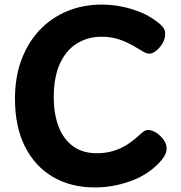

<svg xmlns="http://www.w3.org/2000/svg" viewBox="-20 -800 792 842"><path d="M677.1 -698.1Q683.1 -694.1 693.7 -681.9Q704.3 -669.8 704.3 -652.4Q704.3 -629.3 692.4 -609.4Q680.4 -589.4 664.3 -577.1Q648.2 -564.8 636.7 -564.8Q624.1 -564.8 613 -570.8Q601.9 -576.8 593.9 -581.8Q561.1 -602.6 533.9 -614.9Q506.7 -627.3 480.8 -633.1Q454.9 -638.8 425.1 -638.8Q365.1 -638.8 317.4 -609.4Q269.7 -580 242.7 -520.8Q215.7 -461.6 215.7 -373.1Q215.7 -302.4 236.1 -247Q256.6 -191.6 298.8 -159.8Q341.1 -128 404.7 -128Q443.2 -128 475.7 -137.7Q508.2 -147.4 537.5 -165.9Q566.8 -184.4 595 -211.4Q603.8 -219.7 612.3 -224.8Q620.8 -230 630.8 -230Q645.7 -230 664 -218.7Q682.3 -207.3 696.5 -188.8Q710.7 -170.2 710.7 -148.9Q710.7 -131.2 700.3 -114.5Q690 -97.8 673 -80.8Q621 -28.9 546.2 -3.4Q471.4 22 396.1 22Q291 22 212.3 -24Q133.6 -70 89.6 -157Q45.7 -244 45.7 -367Q45.7 -462 74.2 -538Q102.7 -614 153.7 -668Q204.8 -722 274.5 -751Q344.2 -780 426.7 -780Q467.7 -780 511.6 -771.6Q555.4 -763.2 598.2 -745.5Q640.9 -727.8 677.1 -698.1Z"/></svg>

Font: Playpen Sans
Style: Regular
Weight: 400
Designer: Laura Meseguer, Veronika Burian, José Scaglione, Kostas Bartsokas, Vera Evstafieva, Tom Grace, Yorlmar Campos
Foundry: TypeTogether
Version: Version 2.000